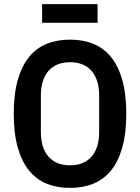

<svg xmlns="http://www.w3.org/2000/svg" viewBox="-20 -903 682 935"><path d="M321 12Q258 12 207.5 -8.5Q157 -29 121.5 -72.5Q86 -116 66.5 -184.5Q47 -253 47 -349Q47 -445 66.5 -513.5Q86 -582 121.5 -625.5Q157 -669 207.5 -689.5Q258 -710 321 -710Q384 -710 434.5 -689.5Q485 -669 520.5 -625.5Q556 -582 575.5 -513.5Q595 -445 595 -349Q595 -253 575.5 -184.5Q556 -116 520.5 -72.5Q485 -29 434.5 -8.5Q384 12 321 12ZM321 -98Q389 -98 426 -140.5Q463 -183 463 -262V-436Q463 -515 426 -557.5Q389 -600 321 -600Q253 -600 216 -557.5Q179 -515 179 -436V-262Q179 -183 216 -140.5Q253 -98 321 -98ZM185 -883H455V-792H185Z"/></svg>

Font: IBM Plex Sans Cond SmBld
Style: Regular
Weight: 600
Width: 3
Designer: Mike Abbink, Paul van der Laan, Pieter van Rosmalen
Foundry: Bold Monday
Version: Version 1.3